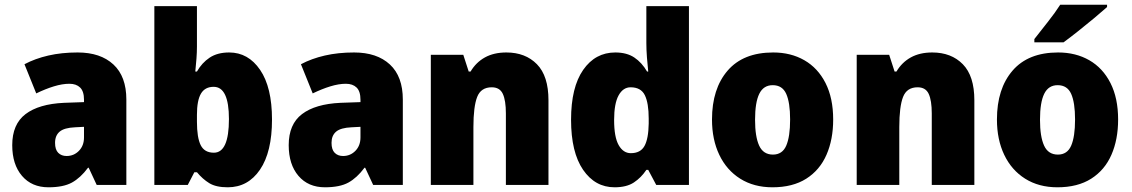

<svg xmlns="http://www.w3.org/2000/svg" viewBox="-20 -837 4812 816"><path d="M310 -614Q407 -614 462 -563Q517 -512 517 -414V-51H391L357 -124H354Q322 -81 285.5 -61Q249 -41 186 -41Q115 -41 73.5 -89.5Q32 -138 32 -220Q32 -309 88.5 -352Q145 -395 252 -400L337 -403V-413Q337 -449 320.5 -465Q304 -481 275 -481Q245 -481 209 -470Q173 -459 134 -440L84 -564Q129 -588 185.5 -601Q242 -614 310 -614ZM299 -296Q253 -294 233.5 -277.5Q214 -261 214 -230Q214 -201 227.5 -187.5Q241 -174 263 -174Q294 -174 315.5 -196Q337 -218 337 -253V-298Z M817 -639Q817 -615 815 -588Q813 -561 810 -533H817Q838 -570 871 -592Q904 -614 954 -614Q1035 -614 1085.5 -540Q1136 -466 1136 -329Q1136 -191 1085 -116Q1034 -41 948 -41Q898 -41 869.5 -58.5Q841 -76 817 -105H806L778 -51H636V-811H817ZM888 -468Q851 -468 834 -439Q817 -410 817 -349V-320Q817 -252 833 -220Q849 -188 889 -188Q953 -188 953 -331Q953 -468 888 -468Z M1485 -614Q1582 -614 1637 -563Q1692 -512 1692 -414V-51H1566L1532 -124H1529Q1497 -81 1460.5 -61Q1424 -41 1361 -41Q1290 -41 1248.5 -89.5Q1207 -138 1207 -220Q1207 -309 1263.5 -352Q1320 -395 1427 -400L1512 -403V-413Q1512 -449 1495.5 -465Q1479 -481 1450 -481Q1420 -481 1384 -470Q1348 -459 1309 -440L1259 -564Q1304 -588 1360.5 -601Q1417 -614 1485 -614ZM1474 -296Q1428 -294 1408.5 -277.5Q1389 -261 1389 -230Q1389 -201 1402.5 -187.5Q1416 -174 1438 -174Q1469 -174 1490.5 -196Q1512 -218 1512 -253V-298Z M2132 -614Q2213 -614 2262 -564Q2311 -514 2311 -411V-51H2130V-355Q2130 -410 2117 -438Q2104 -466 2070 -466Q2024 -466 2008 -425Q1992 -384 1992 -297V-51H1811V-604H1949L1972 -533H1980Q2003 -572 2041 -593Q2079 -614 2132 -614Z M2592 -41Q2509 -41 2458 -115.5Q2407 -190 2407 -328Q2407 -466 2458.5 -540Q2510 -614 2595 -614Q2644 -614 2676 -592.5Q2708 -571 2730 -533H2735Q2732 -560 2729.5 -593Q2727 -626 2727 -654V-811H2908V-51H2769L2735 -115H2727Q2705 -82 2674 -61.5Q2643 -41 2592 -41ZM2661 -186Q2702 -186 2719 -216.5Q2736 -247 2737 -312V-333Q2737 -399 2720.5 -432.5Q2704 -466 2660 -466Q2628 -466 2609 -431.5Q2590 -397 2590 -327Q2590 -254 2609.5 -220Q2629 -186 2661 -186Z M3521 -329Q3521 -244 3492.5 -179Q3464 -114 3406.5 -77.5Q3349 -41 3263 -41Q3184 -41 3126 -77.5Q3068 -114 3037 -179Q3006 -244 3006 -329Q3006 -460 3072.5 -537Q3139 -614 3266 -614Q3341 -614 3398.5 -581Q3456 -548 3488.5 -484Q3521 -420 3521 -329ZM3189 -328Q3189 -256 3206.5 -218Q3224 -180 3265 -180Q3305 -180 3321.5 -218Q3338 -256 3338 -329Q3338 -401 3321.5 -438Q3305 -475 3264 -475Q3225 -475 3207 -438.5Q3189 -402 3189 -328Z M3942 -614Q4023 -614 4072 -564Q4121 -514 4121 -411V-51H3940V-355Q3940 -410 3927 -438Q3914 -466 3880 -466Q3834 -466 3818 -425Q3802 -384 3802 -297V-51H3621V-604H3759L3782 -533H3790Q3813 -572 3851 -593Q3889 -614 3942 -614Z M4732 -329Q4732 -244 4703.5 -179Q4675 -114 4617.5 -77.5Q4560 -41 4474 -41Q4395 -41 4337 -77.5Q4279 -114 4248 -179Q4217 -244 4217 -329Q4217 -460 4283.5 -537Q4350 -614 4477 -614Q4552 -614 4609.5 -581Q4667 -548 4699.5 -484Q4732 -420 4732 -329ZM4400 -328Q4400 -256 4417.5 -218Q4435 -180 4476 -180Q4516 -180 4532.5 -218Q4549 -256 4549 -329Q4549 -401 4532.5 -438Q4516 -475 4475 -475Q4436 -475 4418 -438.5Q4400 -402 4400 -328ZM4685 -807Q4665 -789 4631.5 -761Q4598 -733 4562 -704.5Q4526 -676 4500 -657H4376V-671Q4401 -703 4433 -743.5Q4465 -784 4486 -817H4685Z"/></svg>

Font: Noto Sans Tamil UI SemiCondensed Black
Style: Regular
Weight: 900
Width: 4
Designer: Jelle Bosma - Monotype Design Team
Foundry: Monotype Imaging Inc.
Version: Version 2.004; ttfautohint (v1.8.4.7-5d5b)